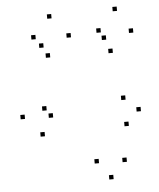

<svg xmlns="http://www.w3.org/2000/svg" viewBox="-55 -807 730 883"><g transform="rotate(-5 310.0 -365.5)"><path d="M524.8 -208.7V-228.7H504.8V-208.7ZM586.1 -271.2V-291.2H566.1V-271.2ZM520.3 -330.1V-350.1H500.3V-330.1ZM154.6 -312.7V-332.7H134.6V-312.7ZM181.4 -277.6V-297.6H161.4V-277.6ZM295.2 -637.6V-657.6H275.2V-637.6ZM213.7 -732.4V-752.4H193.7V-732.4ZM133 -643.2V-663.2H113V-643.2ZM192 -554V-574H172V-554ZM165.7 -601.9V-621.9H145.7V-601.9ZM51.8 -282.2V-302.2H31.8V-282.2ZM136.3 -194.8V-214.8H116.3V-194.8ZM501.5 -44.9V-64.9H481.5V-44.9ZM582.6 -634.4V-654.4H562.6V-634.4ZM516.7 -740.3V-760.3H496.7V-740.3ZM433.9 -648.2V-668.2H413.9V-648.2ZM480.8 -549.8V-569.8H460.8V-549.8ZM455.6 -612.9V-632.9H435.6V-612.9ZM373.2 -49.8V-69.8H353.2V-49.8ZM433.7 29.1V9.1H413.7V29.1Z"/></g></svg>

Font: Monaspace Radon Dots Var
Style: Regular
Weight: 400
Designer: Riley Cran and the Lettermatic Team
Version: Version 1.100 (Monaspace Radon Dots)